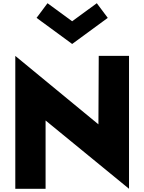

<svg xmlns="http://www.w3.org/2000/svg" viewBox="-20 -1172 896 1192"><path d="M275 -1152 207 -1061 428 -899 649 -1061 581 -1152 428 -1040ZM75 0V-825L591 -400L593 -825H781V0L263 -424V0Z"/></svg>

Font: Sztylet
Style: Bd
Weight: 700
Foundry: Cannot Into Space Fonts, PlusOne Fonts
Version: Version 0.12